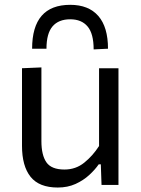

<svg xmlns="http://www.w3.org/2000/svg" viewBox="-20 -786 598 816"><path d="M225.5 11Q146.5 11 110 -34.5Q73.5 -80 73.5 -166.5V-496L156 -499.5V-186Q156 -127 177.2 -96.2Q198.5 -65.5 254 -65.5Q302 -65.5 338.2 -94.8Q374.5 -124 401 -165.5V-496H483.5V0H411.5L408.5 -87.5H399.5Q384 -65 359.2 -42.2Q334.5 -19.5 301 -4.2Q267.5 11 225.5 11ZM378 -576Q378 -643 352.2 -673.5Q326.5 -704 278.5 -704Q229 -704 203.2 -673.8Q177.5 -643.5 177.5 -579H116.5Q116.5 -765.5 278.5 -765.5Q356.5 -765.5 397.8 -718.2Q439 -671 439 -579Z"/></svg>

Font: Commissioner
Style: Regular
Weight: 400
Designer: Kostas Bartsokas
Foundry: Kostas Bartsokas
Version: Version 1.000; ttfautohint (v1.8.3)